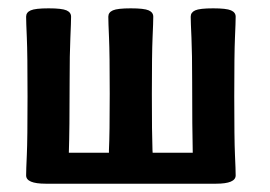

<svg xmlns="http://www.w3.org/2000/svg" viewBox="-20 -443 650 463"><path d="M501 0H90.3Q43 0 43 -20Q43 -32.7 44.7 -69.8Q46.4 -106.9 46.4 -210.4Q46.4 -314 44.7 -352.1Q43 -390.1 43 -402.8Q43 -413.1 54 -418Q64.9 -422.9 97.2 -422.9Q129.4 -422.9 140.4 -418Q151.4 -413.1 151.4 -402.8Q151.4 -390.1 149.7 -352.1Q147.9 -314 147.9 -245.1Q147.9 -130.9 146 -74.7H242.7V-81.1Q244.6 -119.1 244.6 -216.8Q244.6 -314 242.9 -352.1Q241.2 -390.1 241.2 -402.8Q241.2 -413.1 252.2 -418Q263.2 -422.9 295.4 -422.9Q327.6 -422.9 338.6 -418Q349.6 -413.1 349.6 -402.8Q349.6 -390.1 347.9 -352.1Q346.2 -314 346.2 -216.8Q346.2 -119.1 347.7 -81.1L348.1 -74.7H444.8Q443.4 -130.9 443.4 -245.1Q443.4 -314 441.7 -352.1Q439.9 -390.1 439.9 -402.8Q439.9 -413.1 450.7 -418Q461.4 -422.9 494.1 -422.9Q525.9 -422.9 537.1 -418Q548.3 -413.1 548.3 -402.8Q548.3 -390.1 546.6 -352.1Q544.9 -314 544.9 -210.4Q544.9 -106.9 546.6 -69.8Q548.3 -32.7 548.3 -20Q548.3 0 501 0Z"/></svg>

Font: Bainsley
Style: Bold
Weight: 700
Designer: Paul James MIller
Foundry: High-Logic / Made with FontCreator
Version: Version 1.411;March 28, 2021;FontCreator 13.0.0.2683 64-bit